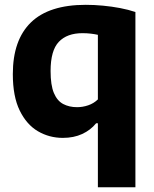

<svg xmlns="http://www.w3.org/2000/svg" viewBox="-20 -576 655 816"><path d="M396 220V-52H388.5Q365 -23 329.2 -6.5Q293.5 10 247 10Q189.5 10 141.2 -18.2Q93 -46.5 63.8 -106.2Q34.5 -166 34.5 -261Q34.5 -406 111.5 -480.8Q188.5 -555.5 344.5 -555.5Q380 -555.5 417.2 -552Q454.5 -548.5 490 -541.8Q525.5 -535 555.5 -525V220ZM307.5 -120.5Q331.5 -120.5 355 -128.5Q378.5 -136.5 396 -153.5V-428Q383 -431 366.2 -433Q349.5 -435 330.5 -435Q265 -435 230 -398.2Q195 -361.5 195 -274Q195 -214 209 -180.8Q223 -147.5 248.5 -134Q274 -120.5 307.5 -120.5Z"/></svg>

Font: Encode Sans Condensed Thin
Style: Bold
Weight: 700
Version: Version 3.002